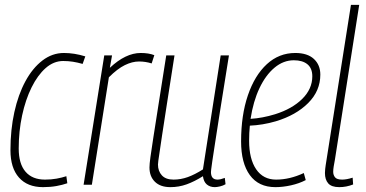

<svg xmlns="http://www.w3.org/2000/svg" viewBox="-20 -760 1504 790"><path d="M157 10Q93 10 58 -29.5Q23 -69 23 -142Q23 -226 39 -298.5Q55 -371 84.5 -425.5Q114 -480 154.5 -511Q195 -542 243 -542Q286 -542 331 -528L320 -497Q299 -503 280 -506Q261 -509 240 -509Q201 -509 168 -480Q135 -451 110 -400.5Q85 -350 71 -285Q57 -220 57 -149Q57 -86 85 -53.5Q113 -21 165 -21Q191 -21 213 -25Q235 -29 253 -35L257 -6Q237 1 212 5.5Q187 10 157 10Z M441 -532 432 -481Q497 -542 559 -542Q592 -542 615 -533L604 -499Q579 -507 552 -507Q524 -507 493.5 -492Q463 -477 428 -442L358 0H324L409 -532Z M681 10Q640 10 617.5 -12Q595 -34 595 -71Q595 -85 599 -114Q603 -143 611 -194.5Q619 -246 632 -328.5Q645 -411 664 -532H698Q679 -410 666.5 -330.5Q654 -251 647 -204Q640 -157 636.5 -133Q633 -109 631.5 -99Q630 -89 630 -83Q630 -56 646 -38.5Q662 -21 694 -21Q724 -21 753 -31.5Q782 -42 815 -63L888 -532H922Q900 -397 886.5 -310Q873 -223 865 -172Q857 -121 853.5 -96.5Q850 -72 849 -63.5Q848 -55 848 -52Q848 -21 875 -21Q887 -21 905 -28L908 -2Q898 4 885 7Q872 10 864 10Q844 10 831 -1Q818 -12 815 -35Q780 -13 748 -1.5Q716 10 681 10Z M1238 -19Q1211 -5 1177.5 2.5Q1144 10 1113 10Q1044 10 1008 -39.5Q972 -89 972 -178Q972 -286 1000 -368Q1028 -450 1078 -496Q1128 -542 1195 -542Q1245 -542 1271.5 -517.5Q1298 -493 1298 -453Q1298 -386 1248 -336Q1198 -286 1115 -261Q1088 -253 1060.5 -248.5Q1033 -244 1008 -243Q1005 -213 1005 -181Q1005 -106 1034 -63.5Q1063 -21 1116 -21Q1172 -21 1230 -48ZM1189 -512Q1146 -512 1109.5 -481.5Q1073 -451 1047.5 -397Q1022 -343 1011 -271Q1060 -274 1112 -290Q1182 -312 1223.5 -353Q1265 -394 1265 -446Q1265 -479 1245 -495.5Q1225 -512 1189 -512Z M1424 -740H1458L1358 -103Q1355 -87 1353 -75Q1351 -63 1351 -53Q1351 -40 1358.5 -30.5Q1366 -21 1388 -21Q1406 -21 1431 -29L1433 -1Q1405 10 1376 10Q1344 10 1330.5 -5.5Q1317 -21 1317 -48Q1317 -56 1318 -64.5Q1319 -73 1320 -80Z"/></svg>

Font: Georama SemiCondensed ExtraLight
Style: Italic
Weight: 200
Width: 4
Italic angle: -9°
Designer: Jean-Baptiste Levee
Foundry: Production Type
Version: Version 1.000